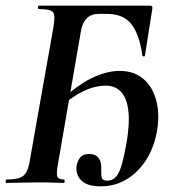

<svg xmlns="http://www.w3.org/2000/svg" viewBox="-28 -645 619 677"><path d="M327 12Q278 12 258 -9.5Q238 -31 242 -60Q245 -78 255 -90Q265 -102 287 -102Q309 -102 319.5 -88Q330 -74 329 -50Q328 -28 331 -18Q334 -8 350 -8Q368 -8 380 -20.5Q392 -33 400.5 -62Q409 -91 418 -140Q430 -210 424.5 -255Q419 -300 398.5 -321.5Q378 -343 345 -343Q307 -343 266 -323.5Q225 -304 180 -263L171 -276Q239 -342 293 -368.5Q347 -395 393 -395Q434 -395 462.5 -377.5Q491 -360 507.5 -330Q524 -300 528.5 -261.5Q533 -223 525 -180Q515 -125 487.5 -81.5Q460 -38 419 -13Q378 12 327 12ZM-6 0Q-8 0 -8 -6Q-8 -12 -6 -12Q25 -12 41.5 -18Q58 -24 66 -40Q74 -56 78 -84L160 -547Q168 -591 159 -602Q150 -613 109 -613Q106 -613 106 -619Q106 -625 109 -625H502Q511 -625 509 -613L483 -449Q482 -445 478 -446Q474 -447 474 -449Q464 -522 436 -559Q408 -596 349 -596H320Q294 -596 278.5 -581Q263 -566 258 -539L179 -82Q170 -36 173.5 -24Q177 -12 198 -12Q200 -12 200 -6Q200 0 198 0Q180 0 159 -1Q138 -2 111 -2Q79 -2 48.5 -1Q18 0 -6 0Z"/></svg>

Font: Cormorant
Style: Bold Italic
Weight: 700
Italic angle: -10°
Designer: Christian Thalmann (Catharsis Fonts)
Foundry: Catharsis Fonts
Version: Version 4.000